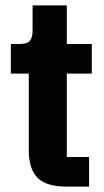

<svg xmlns="http://www.w3.org/2000/svg" viewBox="-20 -687 382 707"><path d="M223 0Q151 0 118.5 -32Q86 -64 86 -134V-416H20V-525H52Q80 -525 90 -537Q100 -549 100 -576V-667H226V-525H318V-416H226V-109H308V0Z"/></svg>

Font: IBM Plex Sans Cond
Style: Bold
Weight: 700
Width: 3
Designer: Mike Abbink, Paul van der Laan, Pieter van Rosmalen
Foundry: Bold Monday
Version: Version 1.3